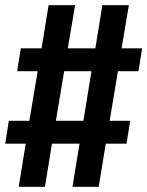

<svg xmlns="http://www.w3.org/2000/svg" viewBox="-29 -737 567 739"><path d="M43 -18 70 -184H-9L5 -272H84L116 -463H37L51 -551H131L158 -717H260L232 -551H338L365 -717H467L439 -551H518L504 -463H425L393 -272H472L458 -184H378L351 -18H250L277 -184H171L144 -18ZM186 -272H292L323 -463H218Z"/></svg>

Font: Iosevka Curly Semibold Oblique
Style: Regular
Weight: 600
Italic angle: -9°
Monospace: yes
Designer: Belleve Invis
Foundry: Belleve Invis
Version: Version 11.1.0; ttfautohint (v1.8.3)